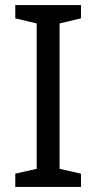

<svg xmlns="http://www.w3.org/2000/svg" viewBox="-20 -734 379 754"><path d="M298 0H40V-52L124 -71V-642L40 -662V-714H298V-662L214 -642V-71L298 -52Z"/></svg>

Font: ltelugu05
Style: Book
Weight: 400
Designer: Jelle Bosma - Monotype Design Team
Foundry: Monotype Imaging Inc.
Version: Version 2.003